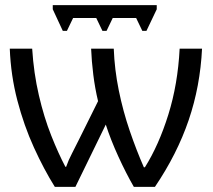

<svg xmlns="http://www.w3.org/2000/svg" viewBox="-20 -726 829 746"><path d="M589 -706V-690L549 -606H533L509 -656H418L394 -606H378L354 -656H264L240 -606H224L185 -690V-706ZM765 -537Q758 -391 713 -259Q668 -127 582 0H500Q470 -52 440 -117.5Q410 -183 391 -242L273 0H193Q151 -67 112 -152.5Q73 -238 47.5 -335.5Q22 -433 18 -537H105Q111 -442 131 -356Q151 -270 179 -199.5Q207 -129 234 -78H237Q246 -104 260 -130.5Q274 -157 287 -184L361 -333Q349 -383 342.5 -435.5Q336 -488 334 -537H422Q425 -456 441.5 -375Q458 -294 484 -218Q510 -142 539 -76H543Q597 -162 634 -280.5Q671 -399 678 -537Z"/></svg>

Font: Noto Sans Historical
Style: Regular
Weight: 400
Designer: Monotype Design Team
Foundry: Monotype Imaging Inc.
Version: Version 2.013; ttfautohint (v1.8.4.7-5d5b)